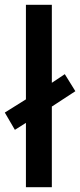

<svg xmlns="http://www.w3.org/2000/svg" viewBox="-30 -780 334 800"><path d="M78 0V-268L32 -239L-10 -311L78 -366V-760H186V-435L240 -471L284 -400L186 -336V0Z"/></svg>

Font: Noto Sans NKo Unjoined Medium
Style: Regular
Weight: 500
Designer: Monotype Design Team
Foundry: Monotype Imaging Inc.
Version: Version 2.004